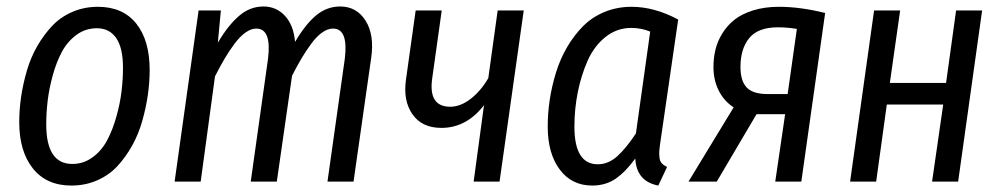

<svg xmlns="http://www.w3.org/2000/svg" viewBox="-20 -558 3076 590"><path d="M199.2 12.2Q123 12.2 81.1 -40.3Q39.1 -92.8 39.1 -183.1Q39.1 -221.2 44.9 -260.7Q50.8 -300.3 62.5 -340.6Q74.2 -380.9 94.2 -415.8Q114.3 -450.7 139.9 -478Q165.5 -505.4 201.9 -521.2Q238.3 -537.1 280.8 -537.1Q357.4 -537.1 398.7 -485.6Q439.9 -434.1 439.9 -342.8Q439.9 -305.2 434.3 -266.1Q428.7 -227.1 417.2 -186.5Q405.8 -146 386.2 -110.8Q366.7 -75.7 341.1 -47.9Q315.4 -20 278.8 -3.9Q242.2 12.2 199.2 12.2ZM202.1 -54.2Q236.8 -54.2 264.6 -74.7Q292.5 -95.2 309.3 -127Q326.2 -158.7 337.6 -199.5Q349.1 -240.2 353.5 -277.6Q357.9 -314.9 357.9 -350.1Q357.9 -410.6 337.2 -440.9Q316.4 -471.2 277.8 -471.2Q242.7 -471.2 214.8 -450.7Q187 -430.2 170.2 -398.7Q153.3 -367.2 142.1 -326.4Q130.9 -285.6 126.5 -248.5Q122.1 -211.4 122.1 -175.8Q122.1 -54.2 202.1 -54.2Z M1025.4 -538.1Q1075.7 -538.1 1103.3 -494.6Q1130.9 -451.2 1120.6 -379.9L1066.4 0H986.3L1039.6 -377.9Q1050.8 -470.2 1003.4 -470.2Q987.3 -470.2 970.5 -458.5Q953.6 -446.8 937.3 -424.8Q920.9 -402.8 907 -379.4Q893.1 -356 877.4 -325.2L830.6 0H750.5L803.7 -377.9Q814.9 -470.2 767.6 -470.2Q751.5 -470.2 734.4 -458Q717.3 -445.8 700.7 -423.6Q684.1 -401.4 670.2 -377.7Q656.2 -354 640.6 -323.2L596.7 0H516.6L590.3 -525.9H658.7L649.4 -426.8Q680.7 -480 714.4 -509Q748 -538.1 789.6 -538.1Q829.1 -538.1 855.7 -509.3Q882.3 -480.5 886.7 -429.2Q918.5 -483.4 951.4 -510.7Q984.4 -538.1 1025.4 -538.1Z M1589.4 -525.9 1515.1 0H1435.5L1467.3 -234.9Q1413.6 -165 1336.4 -165Q1276.4 -165 1247.3 -207Q1218.3 -249 1227.5 -313L1257.3 -525.9H1337.4L1308.1 -316.9Q1295.9 -230 1363.3 -230Q1395 -230 1426.3 -254.2Q1457.5 -278.3 1480.5 -317.9L1509.3 -525.9Z M1920.9 -537.1Q1990.7 -537.1 2064 -498L2008.8 -118.2Q2006.3 -100.6 2005.9 -92.3Q2005.4 -84 2006.6 -73.2Q2007.8 -62.5 2013.7 -56.2Q2019.5 -49.8 2029.8 -44.9L2002.9 12.2Q1936 -0.5 1932.1 -70.8Q1902.8 -30.3 1872.1 -9Q1841.3 12.2 1799.8 12.2Q1736.8 12.2 1700 -37.1Q1663.1 -86.4 1663.1 -168.9Q1663.1 -210.4 1669.4 -252.2Q1675.8 -293.9 1688.7 -335.7Q1701.7 -377.4 1722.9 -413.6Q1744.1 -449.7 1771.7 -477.5Q1799.3 -505.4 1837.6 -521.2Q1876 -537.1 1920.9 -537.1ZM1919.9 -472.2Q1875.5 -472.2 1840.6 -444.3Q1805.7 -416.5 1785.6 -371.1Q1765.6 -325.7 1755.4 -274.2Q1745.1 -222.7 1745.1 -168.9Q1745.1 -53.2 1816.9 -53.2Q1849.1 -53.2 1876.5 -77.6Q1903.8 -102.1 1934.1 -147.9L1978 -460.9Q1950.2 -472.2 1919.9 -472.2Z M2373.5 -537.1Q2439.5 -537.1 2515.6 -518.1L2442.4 0H2362.3L2392.6 -207H2304.7L2182.6 0H2095.7L2234.4 -228Q2204.6 -247.6 2188.5 -279.8Q2172.4 -312 2172.4 -352.1Q2172.4 -379.9 2178.5 -405.3Q2184.6 -430.7 2199.5 -455.1Q2214.4 -479.5 2236.8 -497.3Q2259.3 -515.1 2294.4 -526.1Q2329.6 -537.1 2373.5 -537.1ZM2370.6 -474.1Q2309.6 -474.1 2282.5 -441.2Q2255.4 -408.2 2255.4 -352.1Q2255.4 -309.6 2274.4 -289.3Q2293.5 -269 2338.4 -269H2400.4L2428.7 -469.2Q2398.4 -474.1 2370.6 -474.1Z M2844.2 0 2878.4 -236.8H2705.1L2672.4 0H2592.3L2666 -525.9H2746.1L2714.4 -303.2H2887.2L2918 -525.9H2998L2924.3 0Z"/></svg>

Font: Fira Sans Compressed Book
Style: Italic
Weight: 350
Width: 3
Italic angle: -8°
Designer: Carrois Corporate & Edenspiekermann AG
Foundry: Carrois Corporate GbR & Edenspiekermann AG
Version: Version 4.203;PS 004.203;hotconv 1.0.88;makeotf.lib2.5.64775